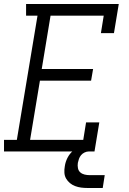

<svg xmlns="http://www.w3.org/2000/svg" viewBox="-25 -755 645 957"><path d="M-5 0V-58H59L162 -677H105V-735H567L543 -590H478L492 -677H227L183 -411H439L429 -353H174L125 -58H390L404 -145H470L446 0ZM412 182Q395 182 379.5 180Q364 178 349.5 172.5Q335 167 323.5 157.5Q312 148 304.5 135Q297 122 296 106Q295 90 298 74Q301 52 311.5 31.5Q322 11 339.5 -4Q357 -19 379 -25.5Q401 -32 422 -32L417 0Q407 0 396.5 5Q386 10 379 18.5Q372 27 368.5 37Q365 47 363 57Q361 70 363.5 83Q366 96 375 104Q384 112 396.5 115Q409 118 422 118H497L487 182Z"/></svg>

Font: Iosevka Curly Slab LtExObl
Style: Regular
Weight: 300
Width: 7
Italic angle: -9°
Monospace: yes
Designer: Belleve Invis
Foundry: Belleve Invis
Version: Version 11.1.0; ttfautohint (v1.8.3)